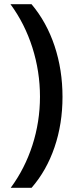

<svg xmlns="http://www.w3.org/2000/svg" viewBox="-20 -734 357 912"><path d="M276.9 -273.9Q276.9 -145.5 239 -34.7Q201.2 76.2 129.9 158.2H30.8Q98.1 66.9 134 -44.4Q169.9 -155.8 169.9 -274.9Q169.9 -394.5 133.8 -508.1Q97.7 -621.6 29.8 -713.9H129.9Q201.7 -628.4 239.3 -515.4Q276.9 -402.3 276.9 -273.9Z"/></svg>

Font: TypoPRO Open Sans
Style: Regular
Weight: 600
Foundry: Ascender Corporation
Version: Version 1.10